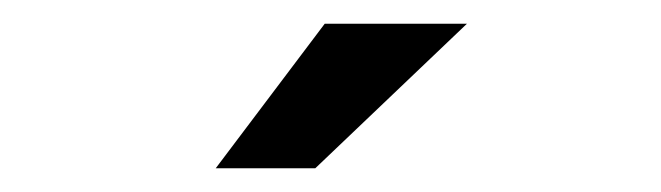

<svg xmlns="http://www.w3.org/2000/svg" viewBox="-20 -745 558 162"><path d="M254 -725H374L246 -603H162Z"/></svg>

Font: Red Hat Display Medium
Style: Regular
Weight: 500
Designer: Pentagram / MCKL
Foundry: Pentagram / MCKL
Version: Version 1.005; Red Hat Display Medium